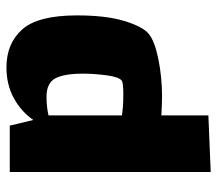

<svg xmlns="http://www.w3.org/2000/svg" viewBox="-58 -452 657 580"><g transform="rotate(-90 270.0 -161.5)"><path d="M514 -257Q514 -169 497 -113.5Q480 -58 458 -40Q436 -22 381.5 -11Q327 0 269 0Q252 0 212 -2V140L41 147V-460H181L198 -389Q224 -426 264.5 -448Q305 -470 357 -470Q429 -470 471.5 -422.5Q514 -375 514 -257ZM338 -239Q338 -295 324 -322Q310 -349 268 -349Q238 -349 212 -343V-121L240 -118Q253 -117 277 -117Q311 -117 317 -122Q328 -130 333 -167.5Q338 -205 338 -239Z"/></g></svg>

Font: Lalezar
Style: Regular
Weight: 400
Designer: Borna Izadpanah
Foundry: Borna Izadpanah
Version: Version 1.003